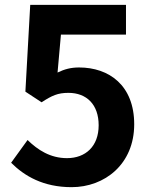

<svg xmlns="http://www.w3.org/2000/svg" viewBox="-20 -760 629 794"><path d="M276 14C413 14 535 -81 535 -246C535 -407 431 -481 307 -481C273 -481 247 -474 218 -460L232 -617H501V-740H105L85 -381L152 -337C195 -365 219 -376 263 -376C338 -376 388 -328 388 -242C388 -155 334 -106 257 -106C188 -106 136 -140 94 -181L26 -87C81 -32 159 14 276 14Z"/></svg>

Font: Noto Sans CJK JP Bold
Style: Regular
Weight: 700
Designer: Ryoko NISHIZUKA (kana & ideographs); Paul D. Hunt (Latin, Greek & Cyrillic); Wenlong ZHANG (bopomofo); Sandoll Communica
Foundry: Adobe Systems Incorporated
Version: Version 1.004;PS 1.004;hotconv 1.0.82;makeotf.lib2.5.63406